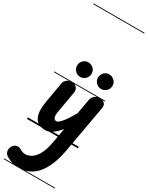

<svg xmlns="http://www.w3.org/2000/svg" viewBox="-418 -1286 1369 1771"><g transform="rotate(30 266.0 -401.0)"><path d="M191.5 6Q110.5 6 79.5 -51.8Q48.5 -109.5 68.5 -225L108 -451Q112 -467 130.5 -483.8Q149 -500.5 188 -500.5Q222 -500.5 238.2 -478.2Q254.5 -456 250 -430.5L210.5 -203.5Q202.5 -160 210.2 -138.2Q218 -116.5 240.5 -116.5Q259.5 -116.5 293.2 -157.2Q327 -198 373 -278L402 -440.5Q403 -449 410.8 -463.2Q418.5 -477.5 436.2 -489Q454 -500.5 484 -500.5Q518 -500.5 534.2 -482Q550.5 -463.5 545 -432L456 67.5Q423.5 246.5 347.8 337.5Q272 428.5 154 428.5Q102.5 428.5 66 413.8Q29.5 399 13.5 387.5Q-9 371.5 -13 344.2Q-17 317 0 291Q14.5 268.5 38.8 263.5Q63 258.5 85.5 273Q94.5 278.5 109.5 284.2Q124.5 290 144.5 290Q172.5 290 205.2 271.5Q238 253 267 203Q296 153 312.5 58L339.5 -91.5Q301 -43.5 263.8 -18.8Q226.5 6 191.5 6ZM191.5 6Q110.5 6 79.5 -51.8Q48.5 -109.5 68.5 -225L108 -451Q112 -467 130.5 -483.8Q149 -500.5 188 -500.5Q222 -500.5 238.2 -478.2Q254.5 -456 250 -430.5L210.5 -203.5Q202.5 -160 210.2 -138.2Q218 -116.5 240.5 -116.5Q259.5 -116.5 293.2 -157.2Q327 -198 373 -278L402 -440.5Q403 -449 410.8 -463.2Q418.5 -477.5 436.2 -489Q454 -500.5 484 -500.5Q518 -500.5 534.2 -482Q550.5 -463.5 545 -432L456 67.5Q423.5 246.5 347.8 337.5Q272 428.5 154 428.5Q102.5 428.5 66 413.8Q29.5 399 13.5 387.5Q-9 371.5 -13 344.2Q-17 317 0 291Q14.5 268.5 38.8 263.5Q63 258.5 85.5 273Q94.5 278.5 109.5 284.2Q124.5 290 144.5 290Q172.5 290 205.2 271.5Q238 253 267 203Q296 153 312.5 58L339.5 -91.5Q301 -43.5 263.8 -18.8Q226.5 6 191.5 6ZM447.5 -580.5Q417 -580.5 394.2 -603.2Q371.5 -626 371.5 -658Q371.5 -689.5 393.5 -712.5Q415.5 -735.5 447.5 -735.5Q478.5 -735.5 502.2 -713.5Q526 -691.5 526 -658Q526 -626 503 -603.2Q480 -580.5 447.5 -580.5ZM225 -580.5Q194.5 -580.5 171.8 -603.2Q149 -626 149 -658Q149 -689.5 171 -712.5Q193 -735.5 225 -735.5Q256 -735.5 279.8 -713.5Q303.5 -691.5 303.5 -658Q303.5 -626 280.2 -603.2Q257 -580.5 225 -580.5ZM-5 420.5H537V428.5H-5ZM-5 -16H537V0H-5ZM-5 -505.5H537V-497.5H-5ZM-5 -1230H537V-1222H-5Z"/></g></svg>

Font: Edu VIC WA NT Pre Guide
Style: Regular
Weight: 400
Designer: Tina and Corey Anderson, Eben Sorkin, Mirko Velimirovic
Foundry: Google for Education
Version: Version 1.000